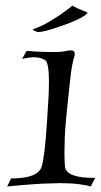

<svg xmlns="http://www.w3.org/2000/svg" viewBox="-20 -666 364 694"><path d="M6 8 20 -21Q119 -21 131 -65Q136 -81 141 -122.5Q146 -164 150 -227L153 -276Q155 -303 156 -326Q157 -349 157 -367Q157 -435 145 -447Q130 -459 103 -459Q84 -459 60 -453L76 -482Q87 -481 112 -479.5Q137 -478 176 -478H184Q189 -478 196 -478.5Q203 -479 210 -480Q219 -482 226 -483Q233 -484 236 -484Q250 -484 250 -472V-467Q240 -436 234.5 -386Q229 -336 222 -268L218 -227Q215 -193 214 -164.5Q213 -136 213 -113Q213 -97 213.5 -84.5Q214 -72 215 -63Q221 -22 324 -23L308 8Q292 3 264 -0.5Q236 -4 196 -4Q188 -4 179.5 -3.5Q171 -3 162 -3Q145 -3 106 -0.5Q67 2 6 8ZM116 -550Q99 -556 99 -559Q99 -559 101 -561Q133 -572 161 -589.5Q189 -607 197 -612Q238 -641 241 -646Q262 -634 277 -629Q296 -622 296 -620Q296 -617 285 -609Q258 -591 198 -571Q140 -550 116 -550Z"/></svg>

Font: Luxurious Roman
Style: Regular
Weight: 400
Designer: Robert E. Leuschke
Foundry: Robert E. Leuschke
Version: Version 1.010; ttfautohint (v1.8.3)